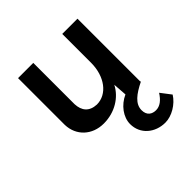

<svg xmlns="http://www.w3.org/2000/svg" viewBox="-172 -550 900 900"><g transform="rotate(-45 278.5 -100.0)"><path d="M213 17C287 17 348 -22 376 -77L381 -8C332 14 298 60 298 106C298 173 353 218 420 218C463 218 512 189 537 149L498 98C479 128 457 146 430 146C405 146 382 133 382 98C382 56 419 28 476 0L473 -1V-418H372V-227C372 -136 321 -69 253 -69C204 -71 182 -100 180 -144V-418H79V-108C81 -35 136 17 213 17Z"/></g></svg>

Font: Reem Kufi
Style: Regular
Weight: 400
Designer: Khaled Hosny
Version: Version 0.007